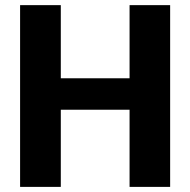

<svg xmlns="http://www.w3.org/2000/svg" viewBox="-20 -731 745 751"><path d="M217.8 -710.9V-424.8H486.8V-710.9H645.5V0H486.8V-301.8H217.8V0H58.6V-710.9Z"/></svg>

Font: Vazirmatn UI FD ExtraBold
Style: Regular
Weight: 800
Designer: Saber Rastikerdar
Foundry: Saber Rastikerdar
Version: Version 33.003